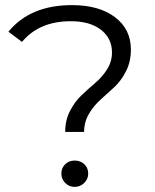

<svg xmlns="http://www.w3.org/2000/svg" viewBox="-20 -726 607 751"><path d="M235 -210Q235 -256 254 -292.5Q273 -329 299.5 -354Q326 -379 353 -402Q380 -425 399 -455Q418 -485 418 -521Q418 -576 375 -609.5Q332 -643 257 -643Q133 -643 66 -562L13 -602Q98 -706 262 -706Q367 -706 429.5 -659Q492 -612 492 -532Q492 -485 473 -447.5Q454 -410 427 -385Q400 -360 373.5 -336.5Q347 -313 328 -281Q309 -249 309 -210ZM220 -47Q220 -69 235 -83.5Q250 -98 272 -98Q295 -98 310 -83.5Q325 -69 325 -47Q325 -26 309.5 -10.5Q294 5 272 5Q250 5 235 -10.5Q220 -26 220 -47Z"/></svg>

Font: Belfius21
Style: Regular
Weight: 400
Designer: Montserrat's base design by Julieta Ulanovsky, modified by Coast SPRL for Belfius Bank NV.
Foundry: Montserrat's base design by Julieta Ulanovsky, modified by Coast SPRL for Belfius Bank NV.
Version: Version 2.000;FEAKit 1.0